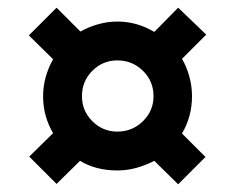

<svg xmlns="http://www.w3.org/2000/svg" viewBox="-20 -603 612 499"><path d="M92 -353Q92 -379 99 -403.5Q106 -428 118 -449L55 -511L127 -583L189 -521Q210 -533 235 -540Q260 -547 285 -547Q336 -547 381 -520L443 -583L516 -513L453 -450Q465 -430 472 -404.5Q479 -379 479 -353Q479 -300 453 -256L514 -195L443 -124L381 -185Q360 -174 335.5 -167Q311 -160 285 -160Q229 -160 188 -185L127 -125L56 -196L118 -257Q92 -301 92 -353ZM193 -353Q193 -315 220 -288Q247 -261 285 -261Q324 -261 351.5 -288Q379 -315 379 -353Q379 -392 351.5 -419Q324 -446 285 -446Q247 -446 220 -419Q193 -392 193 -353Z"/></svg>

Font: Noto Sans IKEA
Style: Bold
Weight: 600
Designer: Monotype Design Team
Foundry: Monotype Imaging Inc.
Version: Version 2.001